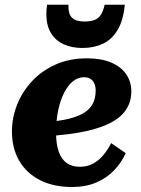

<svg xmlns="http://www.w3.org/2000/svg" viewBox="-20 -764 585 798"><path d="M280 13.2Q202 13.2 145.9 -15.5Q89.8 -44.2 59.7 -96.2Q29.6 -148.2 29.6 -217.6Q29.6 -274.2 51 -328.5Q72.4 -382.8 113 -426.5Q153.6 -470.2 211.3 -495.9Q269 -521.6 341.2 -521.6Q401.4 -521.6 442.5 -503.9Q483.6 -486.2 504.7 -455.2Q525.8 -424.2 525.8 -384.4Q525.8 -337.8 500.7 -303.5Q475.6 -269.2 425.1 -246.5Q374.6 -223.8 299.3 -211.5Q224 -199.2 123.6 -195.6L133.4 -255Q201.2 -257.2 248 -266.4Q294.8 -275.6 323.3 -291.6Q351.8 -307.6 364.7 -331.3Q377.6 -355 377.6 -386.8Q377.6 -404 372.2 -416.6Q366.8 -429.2 356.1 -436.1Q345.4 -443 328.4 -443Q304.4 -443 283.7 -426.5Q263 -410 247.2 -379.8Q231.4 -349.6 222.2 -307.4Q213 -265.2 213 -212.8Q213 -165 224.2 -133.4Q235.4 -101.8 257.4 -86.3Q279.4 -70.8 312 -70.8Q342.4 -70.8 366.3 -83.7Q390.2 -96.6 409 -118.8Q427.8 -141 442 -169.2L502.4 -127.6Q485.2 -88.4 454.5 -56.3Q423.8 -24.2 380 -5.5Q336.2 13.2 280 13.2ZM322.8 -564.6Q369.8 -564.6 407.2 -582Q444.6 -599.4 468.5 -639Q492.4 -678.6 498.8 -744.4H414.8Q409.6 -719.4 400.1 -703.9Q390.6 -688.4 374.2 -681.5Q357.8 -674.6 332 -674.6Q306.2 -674.6 290.8 -682.3Q275.4 -690 269.5 -705.5Q263.6 -721 264.6 -744.4H175.8Q174.2 -735 173.4 -725.1Q172.6 -715.2 172.6 -706.2Q172.6 -659 191.1 -627.7Q209.6 -596.4 243.7 -580.5Q277.8 -564.6 322.8 -564.6Z"/></svg>

Font: Roboto Serif 20pt
Style: Italic
Weight: 400
Italic angle: -10°
Designer: Greg Gazdowicz
Foundry: Commercial Type
Version: Version 1.008